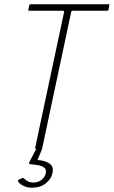

<svg xmlns="http://www.w3.org/2000/svg" viewBox="-20 -693 530 894"><path d="M148 0Q145 0 144 -1.5Q143 -3 144 -6L278 -635Q279 -639 277.5 -641Q276 -643 272 -643H116Q113 -643 112 -644Q111 -645 112 -648L116 -668Q117 -671 118 -672Q119 -673 122 -673H485Q488 -673 489 -672Q490 -671 489 -668L485 -647Q484 -645 483 -644Q482 -643 479 -643H320Q316 -643 314 -641.5Q312 -640 311 -635L177 -5Q176 0 172 0ZM224 114Q219 140 193.5 160.5Q168 181 128 181Q107 181 89.5 172.5Q72 164 64 152Q63 150 64 147.5Q65 145 67 144L83 136Q89 134 93 139Q99 146 110.5 151.5Q122 157 133 157Q159 157 174.5 143.5Q190 130 193 115Q197 96 186 87.5Q175 79 157 76Q139 73 123 72Q118 71 116 68.5Q114 66 118 59L149 0Q151 -5 154.5 -5Q158 -5 159 -5H174Q178 -5 176 1L150 62L148 52Q183 52 207.5 66.5Q232 81 224 114Z"/></svg>

Font: Glory Thin Thin
Style: Italic
Weight: 250
Italic angle: -12°
Version: Version 1.011